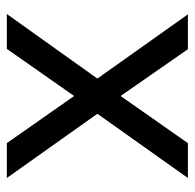

<svg xmlns="http://www.w3.org/2000/svg" viewBox="-24 -546 570 562"><g transform="rotate(-90 261.0 -265.0)"><path d="M501 -530 312 -265 500 0H398L261 -197L123 0H21L209 -265L21 -530H123L261 -333L399 -530Z"/></g></svg>

Font: Plus Jakarta Display
Style: Regular
Weight: 400
Designer: Gumpita Rahayu
Foundry: Tokotype Studio
Version: Version 1.000;hotconv 1.0.109;makeotfexe 2.5.65596